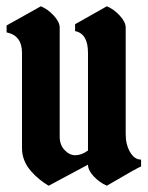

<svg xmlns="http://www.w3.org/2000/svg" viewBox="-20 -591 470 611"><path d="M260 -112V-423Q260 -484 219 -492V-514L320 -571Q342 -562 361 -541.5Q380 -521 380 -503V-164Q380 -131 394 -107Q408 -83 429 -83V-61Q422 -60 320 0Q297 -10 278.5 -29.5Q260 -49 260 -67L135 0Q132 -2 126 -5.5Q120 -9 105.5 -20.5Q91 -32 80 -45Q50 -78 50 -120V-423Q50 -478 1 -488V-510L110 -571Q132 -562 151 -541.5Q170 -521 170 -503V-156Q170 -130 185.5 -113.5Q201 -97 220 -97Q239 -97 260 -112Z"/></svg>

Font: Pirata One
Style: Regular
Weight: 400
Designer: Rodrigo Fuenzalida, Nicolas Massi
Foundry: Rodrigo Fuenzalida, Nicolas Massi
Version: Version 1.001